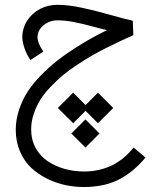

<svg xmlns="http://www.w3.org/2000/svg" viewBox="-20 -334 654 779"><path d="M439.5 104 377.4 166 327.1 115.7 276.9 166 214.8 104 276.9 42 327.1 92.3 377.4 42ZM269.5 207.5 326.7 150.4 383.8 207.5 326.7 264.6ZM213.4 -314.5Q256.8 -314.5 312.7 -302.5Q368.7 -290.5 430.2 -272.9Q491.7 -255.4 518.6 -250L521 -191.4Q491.7 -178.2 471.2 -168.7Q450.7 -159.2 415.3 -141.6Q379.9 -124 353.8 -108.9Q327.6 -93.8 293.7 -71.5Q259.8 -49.3 235.1 -28.6Q210.4 -7.8 184.8 18.8Q159.2 45.4 143.1 71.5Q127 97.7 116.7 128.7Q106.4 159.7 106.4 190.9Q106.4 232.9 124.8 266.4Q143.1 299.8 173.6 320.1Q204.1 340.3 241.7 351.1Q279.3 361.8 320.3 361.8Q444.8 361.8 522 264.6L570.3 305.2Q518.6 366.7 459.5 395.8Q400.4 424.8 320.3 424.8Q282.7 424.8 245.4 417Q208 409.2 171.4 391.1Q134.8 373 106.7 346.9Q78.6 320.8 61.3 280.8Q43.9 240.7 43.9 192.4Q43.9 150.9 57.6 110.4Q71.3 69.8 93 36.6Q114.7 3.4 147 -29.3Q179.2 -62 210.7 -86.9Q242.2 -111.8 281.5 -137Q320.8 -162.1 350.3 -178.5Q379.9 -194.8 414.1 -211.9Q397 -215.3 355 -226.8Q313 -238.3 278.1 -244.9Q243.2 -251.5 213.4 -251.5Q181.2 -251.5 156.7 -231.7Q132.3 -211.9 132.3 -182.1Q132.3 -159.2 155.8 -125L103.5 -90.3Q73.7 -135.3 70.3 -182.1Q70.8 -220.2 90.6 -250.7Q110.4 -281.2 142.8 -297.9Q175.3 -314.5 213.4 -314.5Z"/></svg>

Font: Estedad
Style: regular
Weight: 400
Version: Version 0.7(Beta10)